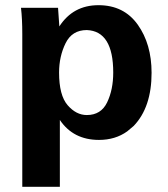

<svg xmlns="http://www.w3.org/2000/svg" viewBox="-20 -532 648 741"><path d="M565 -251Q565 -118 496 -46L471 -25Q425 8 362 8Q263 8 211 -69V189H66V-400Q66 -460 61 -502H204L209 -430Q262 -512 360 -512Q458 -512 511.5 -437Q565 -362 565 -251ZM315 -88Q370 -88 393.5 -137Q417 -186 417 -252Q417 -412 315 -416Q258 -416 233 -365Q208 -314 208 -252Q208 -164 241 -126Q274 -88 315 -88Z"/></svg>

Font: cwTeXHei
Style: Medium
Weight: 500
Version: Version 1.17